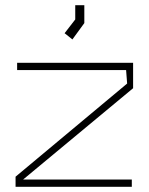

<svg xmlns="http://www.w3.org/2000/svg" viewBox="-20 -720 573 740"><path d="M69 -28H488V0H40V-39L470 -398L466 -450H46V-478H493V-380ZM229 -592 270 -645V-700H305V-631L259 -568Z"/></svg>

Font: Turret Road ExtraLight
Style: Regular
Weight: 275
Designer: Noponies
Foundry: Noponies
Version: Version 1.001; ttfautohint (v1.8)